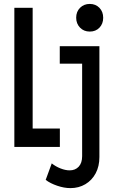

<svg xmlns="http://www.w3.org/2000/svg" viewBox="-20 -760 602 993"><path d="M344.2 212.9Q312 212.9 276.1 200.7Q240.2 188.5 216.3 170.4L247.6 85Q267.6 101.1 293 111.1Q318.4 121.1 340.3 121.1Q369.1 121.1 387 102.1Q404.8 83 404.8 47.9V-521H494.1V52.2Q494.1 100.1 474.9 136.2Q455.6 172.4 421.6 192.6Q387.7 212.9 344.2 212.9ZM54.2 0V-719.7H148.9V-95.2H289.6V0ZM289.1 -430.7V-521H494.1V-430.7ZM444.3 -596.7Q413.6 -596.7 393.8 -617.2Q374 -637.7 374 -668.5Q374 -699.7 394 -719.7Q414.1 -739.7 444.3 -739.7Q474.6 -739.7 494.1 -719.7Q513.7 -699.7 513.7 -668Q513.7 -637.2 494.4 -616.9Q475.1 -596.7 444.3 -596.7Z"/></svg>

Font: Reddit Mono SemiBold
Style: Regular
Weight: 600
Monospace: yes
Designer: Stephen Hutchings
Foundry: Reddit
Version: Version 1.014